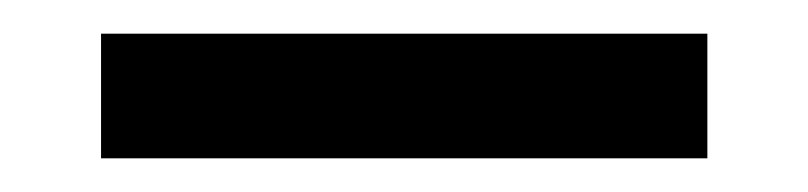

<svg xmlns="http://www.w3.org/2000/svg" viewBox="-20 -669 480 114"><path d="M40 -649H400V-575H40Z"/></svg>

Font: Outfit Thin
Style: Regular
Weight: 400
Version: Version 1.100;gftools[0.9.27]